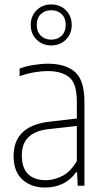

<svg xmlns="http://www.w3.org/2000/svg" viewBox="-20 -834 466 862"><path d="M183 8Q120 8 80.5 -28Q41 -64 41 -133Q41 -270.5 205 -288L325 -302V-378Q325 -459 291 -487Q257 -515 194 -515Q168 -515 135 -509.5Q102 -504 68 -492V-526Q95 -536.5 130 -542.2Q165 -548 195 -548Q274 -548 316.5 -511Q359 -474 359 -377V0H329L326 -61H322Q297.5 -26.5 261.8 -9.2Q226 8 183 8ZM78 -137Q78 -79.5 106.2 -52.2Q134.5 -25 186 -25Q220.5 -25 258.2 -43.2Q296 -61.5 325 -111V-268.5L204 -255Q139 -248.5 108.5 -219Q78 -189.5 78 -137ZM210 -630Q170.5 -630 144.2 -656.2Q118 -682.5 118 -722Q118 -762 144.2 -788Q170.5 -814 210 -814Q250 -814 276 -788Q302 -762 302 -722Q302 -682.5 276 -656.2Q250 -630 210 -630ZM210 -656Q238.5 -656 256.8 -673.8Q275 -691.5 275 -722Q275 -753 256.8 -770.5Q238.5 -788 210 -788Q181.5 -788 163.2 -770.5Q145 -753 145 -722Q145 -691.5 163.2 -673.8Q181.5 -656 210 -656Z"/></svg>

Font: Encode Sans Cnd Th
Style: Regular
Weight: 100
Width: 3
Designer: Multiple Designers
Foundry: Impallari Type
Version: Version 3.002; ttfautohint (v1.8.3) -l 8 -r 50 -G 200 -x 14 